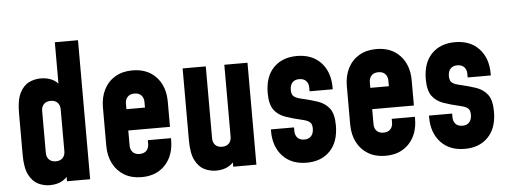

<svg xmlns="http://www.w3.org/2000/svg" viewBox="-50 -885 2727 1032"><g transform="rotate(-5 1313.5 -368.5)"><path d="M181 13Q148.5 13 118.2 -1.5Q88 -16 68.5 -53.8Q49 -91.5 49 -162V-388Q49 -458.5 68.5 -496.5Q88 -534.5 118.2 -548.8Q148.5 -563 181 -563Q223 -563 251.8 -545.2Q280.5 -527.5 296 -495L274 -466V-750H399V0H274V-84L296 -55Q280.5 -23 251.8 -5Q223 13 181 13ZM224 -112Q248 -112 261 -125.8Q274 -139.5 274 -162V-388Q274 -410.5 261 -424.2Q248 -438 224 -438Q200 -438 187 -424.2Q174 -410.5 174 -388V-162Q174 -139.5 187 -125.8Q200 -112 224 -112Z M676 13Q622.5 13 583.2 -10.2Q544 -33.5 522.5 -75Q501 -116.5 501 -172V-378Q501 -433.5 522.5 -475.2Q544 -517 583.2 -540Q622.5 -563 676 -563Q756.5 -563 803.8 -512.2Q851 -461.5 851 -378V-243H610V-358H726V-388Q726 -410.5 713 -424.2Q700 -438 676 -438Q652 -438 639 -424.2Q626 -410.5 626 -388V-162Q626 -139.5 639 -125.8Q652 -112 676 -112Q700 -112 713 -125.8Q726 -139.5 726 -162V-182H851V-172Q851 -89 803.8 -38Q756.5 13 676 13Z M1078 13Q1045.5 13 1015.2 -1.5Q985 -16 965.5 -53.8Q946 -91.5 946 -162V-550H1071V-162Q1071 -139.5 1084 -125.8Q1097 -112 1121 -112Q1145 -112 1158 -125.8Q1171 -139.5 1171 -162V-550H1296V0H1171V-84L1193 -55Q1177.5 -23 1148.8 -5Q1120 13 1078 13Z M1567 13Q1484.5 13 1437.2 -38Q1390 -89 1390 -172V-182H1515V-162Q1515 -139.5 1528 -125.8Q1541 -112 1565 -112Q1589 -112 1602 -126.8Q1615 -141.5 1615 -168Q1615 -182 1610.8 -191.2Q1606.5 -200.5 1595.8 -207Q1585 -213.5 1565 -218Q1511.5 -230 1472.2 -244Q1433 -258 1411.5 -288Q1390 -318 1390 -377.5Q1390 -466.5 1437.2 -514.8Q1484.5 -563 1563 -563Q1645.5 -563 1692.8 -512.2Q1740 -461.5 1740 -378V-368H1615V-388Q1615 -410.5 1602 -424.2Q1589 -438 1565 -438Q1541 -438 1528 -423.8Q1515 -409.5 1515 -383Q1515 -369.5 1519.2 -360Q1523.5 -350.5 1534.5 -344Q1545.5 -337.5 1565 -333Q1616.5 -321.5 1655.8 -308Q1695 -294.5 1717.5 -264.5Q1740 -234.5 1740 -173.5Q1740 -84.5 1693 -35.8Q1646 13 1567 13Z M1992 13Q1938.5 13 1899.2 -10.2Q1860 -33.5 1838.5 -75Q1817 -116.5 1817 -172V-378Q1817 -433.5 1838.5 -475.2Q1860 -517 1899.2 -540Q1938.5 -563 1992 -563Q2072.5 -563 2119.8 -512.2Q2167 -461.5 2167 -378V-243H1926V-358H2042V-388Q2042 -410.5 2029 -424.2Q2016 -438 1992 -438Q1968 -438 1955 -424.2Q1942 -410.5 1942 -388V-162Q1942 -139.5 1955 -125.8Q1968 -112 1992 -112Q2016 -112 2029 -125.8Q2042 -139.5 2042 -162V-182H2167V-172Q2167 -89 2119.8 -38Q2072.5 13 1992 13Z M2420 13Q2337.5 13 2290.2 -38Q2243 -89 2243 -172V-182H2368V-162Q2368 -139.5 2381 -125.8Q2394 -112 2418 -112Q2442 -112 2455 -126.8Q2468 -141.5 2468 -168Q2468 -182 2463.8 -191.2Q2459.5 -200.5 2448.8 -207Q2438 -213.5 2418 -218Q2364.5 -230 2325.2 -244Q2286 -258 2264.5 -288Q2243 -318 2243 -377.5Q2243 -466.5 2290.2 -514.8Q2337.5 -563 2416 -563Q2498.5 -563 2545.8 -512.2Q2593 -461.5 2593 -378V-368H2468V-388Q2468 -410.5 2455 -424.2Q2442 -438 2418 -438Q2394 -438 2381 -423.8Q2368 -409.5 2368 -383Q2368 -369.5 2372.2 -360Q2376.5 -350.5 2387.5 -344Q2398.5 -337.5 2418 -333Q2469.5 -321.5 2508.8 -308Q2548 -294.5 2570.5 -264.5Q2593 -234.5 2593 -173.5Q2593 -84.5 2546 -35.8Q2499 13 2420 13Z"/></g></svg>

Font: Mohave Light
Style: Bold
Weight: 700
Version: Version 2.003